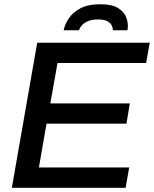

<svg xmlns="http://www.w3.org/2000/svg" viewBox="-20 -888 728 908"><path d="M36 0 156 -686H688L671 -590H252L218 -399H594L578 -303H200L164 -96H591L574 0ZM281 -745Q287 -774 306 -802Q325 -830 361 -849Q397 -868 454 -868Q511 -868 540 -849Q569 -830 578.5 -802Q588 -774 583 -745H514Q514 -756 508.5 -767.5Q503 -779 488 -787.5Q473 -796 443 -796Q414 -796 395 -787.5Q376 -779 366.5 -767.5Q357 -756 353 -745Z"/></svg>

Font: Archivo SemiBold Medium
Style: Italic
Weight: 500
Italic angle: -10°
Version: Version 2.001